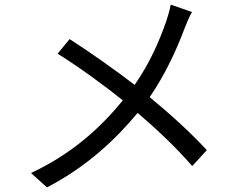

<svg xmlns="http://www.w3.org/2000/svg" viewBox="-20 -780 1040 830"><path d="M281 -611 229 -548C325 -488 437 -406 511 -346C412 -225 289 -114 114 -32L183 30C357 -60 481 -179 575 -292C661 -218 737 -147 811 -62L874 -131C803 -208 717 -286 627 -360C694 -457 744 -567 777 -655C785 -676 799 -710 810 -728L718 -760C714 -738 705 -706 698 -686C668 -601 627 -506 562 -413C483 -474 367 -556 281 -611Z"/></svg>

Font: ChiuKong Gothic CL
Style: Regular
Weight: 400
Designer: Ryoko NISHIZUKA 西塚涼子 (kana, bopomofo & ideographs); Paul D. Hunt (Latin, Greek & Cyrillic); Sandoll Communications 산돌커뮤니
Foundry: Adobe
Version: Version 1.300